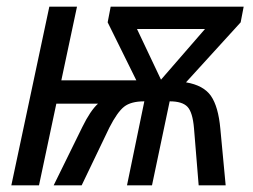

<svg xmlns="http://www.w3.org/2000/svg" viewBox="-20 -556 760 576"><path d="M128 -536H211L164 -315H389L303 -489L312 -536H711L702 -489L538 -309Q591 -300 613 -268Q635 -236 641 -170L657 0H576L562 -171Q558 -219 542.5 -235.5Q527 -252 489 -252L436 0H361L413 -252Q373 -252 352.5 -236Q332 -220 308 -173L225 0H141L227 -175Q251 -224 274 -245H149L97 0H14ZM595 -469H391L463 -317Z"/></svg>

Font: Noto Sans UI Narrow
Style: Italic
Weight: 400
Width: 4
Italic angle: -12°
Designer: Monotype Design Team
Foundry: Monotype Imaging Inc.
Version: Version 1.001